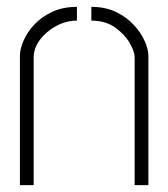

<svg xmlns="http://www.w3.org/2000/svg" viewBox="-20 -539 490 559"><path d="M38 -377Q38 -396 48.5 -420.5Q59 -445 80 -467.5Q101 -490 132 -504.5Q163 -519 204 -519V-479Q173 -479 144 -463.5Q115 -448 96.5 -423.5Q78 -399 78 -372V0H38ZM372 -372Q372 -389 357.5 -414Q343 -439 315 -459Q287 -479 246 -479V-519Q287 -519 318 -504Q349 -489 370 -466Q391 -443 401.5 -419Q412 -395 412 -377V0H372Z"/></svg>

Font: Stick No Bills ExtraLight
Style: Regular
Weight: 200
Designer: Kosala Senevirathne, Siva Puranthara, Lasantha Premarathna, Tharique Azeez
Foundry: mooniak
Version: Version 2.000